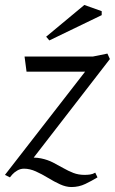

<svg xmlns="http://www.w3.org/2000/svg" viewBox="-31 -721 463 774"><path d="M257 33Q235 33 211 22Q187 11 162.5 -4Q138 -19 113.5 -30Q89 -41 66 -41Q51 -41 38.5 -33.5Q26 -26 18.5 -17.5Q11 -9 9 -6L-11 -16L312 -432H76L68 -493H343L402 -505L412 -483L88 -64L74 -84Q108 -88 134.5 -82.5Q161 -77 182.5 -66Q204 -55 224 -43.5Q244 -32 264.5 -24Q285 -16 310 -16Q321 -16 332 -17.5Q343 -19 353 -25L362 -6Q339 8 313 20.5Q287 33 257 33ZM168 -558 155 -573 309 -701 379 -676V-660Z"/></svg>

Font: Manuale Light
Style: Italic
Weight: 300
Italic angle: -11°
Version: Version 1.002